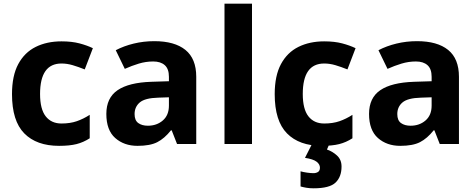

<svg xmlns="http://www.w3.org/2000/svg" viewBox="-20 -780 2581 1040"><path d="M300 10Q178 10 111.5 -57.5Q45 -125 45 -270Q45 -370 79 -433Q113 -496 173.5 -526Q234 -556 313 -556Q369 -556 410.5 -545Q452 -534 483 -519L439 -404Q404 -418 373.5 -427Q343 -436 313 -436Q197 -436 197 -271Q197 -189 227.5 -150Q258 -111 313 -111Q360 -111 396 -123.5Q432 -136 466 -158V-31Q432 -9 394.5 0.5Q357 10 300 10Z M816 -557Q926 -557 984.5 -509.5Q1043 -462 1043 -364V0H939L910 -74H906Q871 -30 832 -10Q793 10 725 10Q652 10 604 -32.5Q556 -75 556 -163Q556 -250 617 -291.5Q678 -333 800 -337L895 -340V-364Q895 -407 872.5 -427Q850 -447 810 -447Q770 -447 732 -435.5Q694 -424 656 -407L607 -508Q651 -531 704.5 -544Q758 -557 816 -557ZM837 -251Q765 -249 737 -225Q709 -201 709 -162Q709 -128 729 -113.5Q749 -99 781 -99Q829 -99 862 -127.5Q895 -156 895 -208V-253Z M1345 0H1196V-760H1345Z M1723 10Q1601 10 1534.5 -57.5Q1468 -125 1468 -270Q1468 -370 1502 -433Q1536 -496 1596.5 -526Q1657 -556 1736 -556Q1792 -556 1833.5 -545Q1875 -534 1906 -519L1862 -404Q1827 -418 1796.5 -427Q1766 -436 1736 -436Q1620 -436 1620 -271Q1620 -189 1650.5 -150Q1681 -111 1736 -111Q1783 -111 1819 -123.5Q1855 -136 1889 -158V-31Q1855 -9 1817.5 0.5Q1780 10 1723 10ZM1830 122Q1830 178 1797.5 209Q1765 240 1679 240Q1657 240 1639.5 237Q1622 234 1608 230V148Q1622 152 1642.5 155Q1663 158 1678 158Q1692 158 1702.5 151.5Q1713 145 1713 128Q1713 110 1695 96Q1677 82 1632 75L1670 0H1764L1751 30Q1781 40 1805.5 62.5Q1830 85 1830 122Z M2239 -557Q2349 -557 2407.5 -509.5Q2466 -462 2466 -364V0H2362L2333 -74H2329Q2294 -30 2255 -10Q2216 10 2148 10Q2075 10 2027 -32.5Q1979 -75 1979 -163Q1979 -250 2040 -291.5Q2101 -333 2223 -337L2318 -340V-364Q2318 -407 2295.5 -427Q2273 -447 2233 -447Q2193 -447 2155 -435.5Q2117 -424 2079 -407L2030 -508Q2074 -531 2127.5 -544Q2181 -557 2239 -557ZM2260 -251Q2188 -249 2160 -225Q2132 -201 2132 -162Q2132 -128 2152 -113.5Q2172 -99 2204 -99Q2252 -99 2285 -127.5Q2318 -156 2318 -208V-253Z"/></svg>

Font: TSCustom
Style: Regular
Weight: 400
Designer: Monotype Design Team
Foundry: Monotype Imaging Inc.
Version: Version 2.004; ttfautohint (v1.8.3) -l 8 -r 50 -G 200 -x 14 